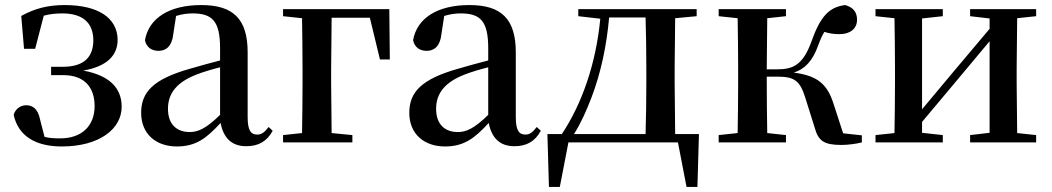

<svg xmlns="http://www.w3.org/2000/svg" viewBox="-20 -563 4157 759"><path d="M224 16C374 16 461 -54 461 -141C461 -211 418 -264 309 -284C407 -301 445 -347 445 -406C444 -492 369 -543 235 -543C171 -543 118 -530 64 -500L75 -370H119L153 -501C175 -507 199 -510 226 -510C306 -510 348 -474 349 -405C349 -336 311 -299 228 -299H182V-266H230C319 -266 354 -212 354 -144C354 -65 303 -16 218 -16C194 -16 175 -17 156 -22L138 -92C130 -133 109 -147 83 -147C63 -147 41 -134 34 -109C52 -26 120 16 224 16Z M953 15C1002 15 1035 -4 1058 -46L1042 -61C1024 -38 1013 -31 997 -31C972 -31 959 -47 959 -100V-356C959 -488 902 -543 776 -543C647 -543 568 -490 553 -404C559 -376 579 -362 607 -362C636 -362 660 -380 665 -428L676 -500C699 -507 720 -510 741 -510C819 -510 850 -480 850 -372V-324C809 -313 766 -302 730 -291C586 -250 538 -199 538 -117C538 -33 597 16 679 16C754 16 796 -16 852 -77C863 -19 895 15 953 15ZM850 -109C795 -55 763 -41 730 -41C679 -41 644 -71 644 -133C644 -194 679 -238 756 -268C781 -278 815 -288 850 -297Z M1099 -499 1174 -491C1175 -435 1176 -349 1176 -287V-232C1176 -177 1175 -93 1174 -37L1099 -29V0H1373V-29L1291 -37L1289 -232V-287L1291 -493H1442L1482 -328H1521L1519 -527H1099Z M2013 15C2062 15 2095 -4 2118 -46L2102 -61C2084 -38 2073 -31 2057 -31C2032 -31 2019 -47 2019 -100V-356C2019 -488 1962 -543 1836 -543C1707 -543 1628 -490 1613 -404C1619 -376 1639 -362 1667 -362C1696 -362 1720 -380 1725 -428L1736 -500C1759 -507 1780 -510 1801 -510C1879 -510 1910 -480 1910 -372V-324C1869 -313 1826 -302 1790 -291C1646 -250 1598 -199 1598 -117C1598 -33 1657 16 1739 16C1814 16 1856 -16 1912 -77C1923 -19 1955 15 2013 15ZM1910 -109C1855 -55 1823 -41 1790 -41C1739 -41 1704 -71 1704 -133C1704 -194 1739 -238 1816 -268C1841 -278 1875 -288 1910 -297Z M2266 -499 2353 -489C2336 -309 2279 -150 2201 -33H2144L2150 176H2193L2227 0H2660L2694 176H2737L2743 -33H2649L2647 -232V-296L2649 -491L2734 -499V-527H2266ZM2532 -33H2249C2276 -75 2298 -125 2318 -177C2355 -273 2378 -382 2388 -494H2532C2534 -438 2535 -351 2535 -296V-232C2535 -176 2534 -90 2532 -33Z M3201 -57C3215 -6 3238 10 3306 10C3331 10 3363 6 3387 0V-28L3313 -36L3275 -153C3250 -232 3210 -264 3118 -276C3160 -290 3191 -318 3215 -385C3223 -407 3230 -423 3239 -437C3257 -431 3275 -428 3299 -428C3340 -428 3368 -449 3368 -485C3368 -515 3353 -534 3321 -543C3256 -535 3222 -496 3187 -397C3153 -303 3111 -289 3053 -289H3011L3013 -491L3087 -499V-527H2821V-499L2896 -491C2897 -435 2898 -351 2898 -296V-232C2898 -177 2897 -93 2896 -37L2821 -29V0H3087V-29L3013 -37C3012 -93 3011 -180 3011 -260H3053C3119 -260 3142 -245 3163 -178Z M3815 -499 3892 -490V-449L3742 -271L3625 -131V-490L3707 -499V-527H3441V-499L3516 -491C3517 -435 3518 -351 3518 -296V-232C3518 -177 3517 -93 3516 -37L3441 -29V0H3707V-29L3625 -38V-81L3770 -254L3892 -400V-38L3815 -29V0H4076V-29L4001 -37L3999 -232V-296L4001 -491L4076 -499V-527H3815Z"/></svg>

Font: GenKiMin2 TW SB
Style: Regular
Weight: 600
Version: Version 2.100;PS 2.1;hotconv 16.6.51;makeotf.lib2.5.65220 DE